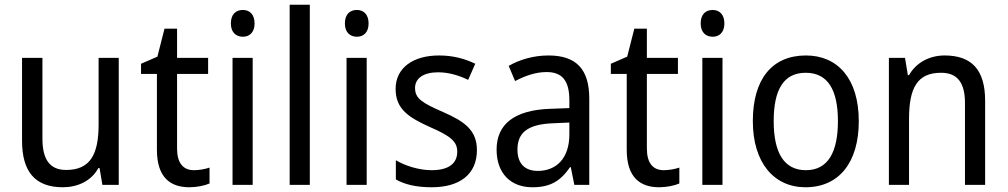

<svg xmlns="http://www.w3.org/2000/svg" viewBox="-20 -780 4251 810"><path d="M481 -536H396V-255C396 -129 361 -63 259 -63C191 -63 159 -106 159 -195V-536H73V-186C73 -56 128 10 245 10C307 10 365 -16 395 -71H400L412 0H481Z M798 -62C753 -62 727 -92 727 -153V-468H858V-536H727V-659H674L644 -541L575 -511V-468H642V-148C642 -30 700 10 779 10C810 10 844 3 864 -6V-73C847 -67 821 -62 798 -62Z M1005 -738C975 -738 954 -720 954 -681C954 -644 975 -625 1005 -625C1033 -625 1054 -644 1054 -681C1054 -719 1033 -738 1005 -738ZM1046 -536H961V0H1046Z M1287 0V-760H1202V0Z M1486 -738C1456 -738 1435 -720 1435 -681C1435 -644 1456 -625 1486 -625C1514 -625 1535 -644 1535 -681C1535 -719 1514 -738 1486 -738ZM1527 -536H1442V0H1527Z M1992 -147C1992 -231 1939 -268 1850 -307C1761 -346 1731 -364 1731 -409C1731 -449 1766 -475 1828 -475C1873 -475 1916 -462 1955 -443L1985 -511C1940 -533 1890 -546 1832 -546C1723 -546 1649 -494 1649 -405C1649 -319 1705 -284 1796 -243C1884 -205 1909 -181 1909 -140C1909 -92 1875 -62 1801 -62C1745 -62 1687 -82 1650 -104V-23C1687 -2 1735 10 1801 10C1919 10 1992 -44 1992 -147Z M2294 -546C2230 -546 2171 -528 2126 -502L2153 -438C2195 -460 2239 -476 2286 -476C2349 -476 2382 -443 2382 -357V-324L2302 -321C2150 -316 2075 -256 2075 -149C2075 -49 2134 10 2226 10C2303 10 2345 -17 2385 -75H2388L2403 0H2466V-364C2466 -486 2413 -546 2294 -546ZM2314 -260 2382 -263V-213C2382 -111 2326 -59 2249 -59C2197 -59 2163 -87 2163 -149C2163 -218 2203 -256 2314 -260Z M2780 -62C2735 -62 2709 -92 2709 -153V-468H2840V-536H2709V-659H2656L2626 -541L2557 -511V-468H2624V-148C2624 -30 2682 10 2761 10C2792 10 2826 3 2846 -6V-73C2829 -67 2803 -62 2780 -62Z M2987 -738C2957 -738 2936 -720 2936 -681C2936 -644 2957 -625 2987 -625C3015 -625 3036 -644 3036 -681C3036 -719 3015 -738 2987 -738ZM3028 -536H2943V0H3028Z M3603 -269C3603 -448 3514 -546 3380 -546C3237 -546 3156 -446 3156 -269C3156 -95 3244 10 3378 10C3520 10 3603 -95 3603 -269ZM3244 -269C3244 -400 3285 -473 3379 -473C3473 -473 3515 -400 3515 -269C3515 -138 3473 -62 3380 -62C3286 -62 3244 -138 3244 -269Z M3965 -546C3904 -546 3846 -518 3815 -463H3810L3798 -536H3730V0H3815V-278C3815 -408 3849 -473 3950 -473C4020 -473 4051 -430 4051 -345V0H4136V-355C4136 -487 4078 -546 3965 -546Z"/></svg>

Font: Noto Sans Sinhala SemiCondensed
Style: Regular
Weight: 400
Width: 4
Designer: Jelle Bosma - Monotype Design Team
Foundry: Monotype Imaging Inc.
Version: Version 2.006